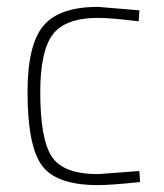

<svg xmlns="http://www.w3.org/2000/svg" viewBox="-20 -529 477 558"><path d="M265 -509 385 -499 383 -467Q303 -477 265 -477Q170 -477 133.5 -429Q97 -381 97 -261Q97 -126 130 -74.5Q163 -23 265 -23L385 -32L387 0Q303 9 265 9Q143 9 101.5 -48.5Q60 -106 60 -261Q60 -399 106 -454Q152 -509 265 -509Z"/></svg>

Font: TitilliumText22L Th
Style: Thin
Weight: 100
Designer: Campivisivi
Foundry: Campivisivi
Version: 1.000